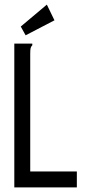

<svg xmlns="http://www.w3.org/2000/svg" viewBox="-20 -812 390 832"><path d="M42 -623H120V-616Q114 -610 112.5 -602.5Q111 -595 111 -579V-69H313V0H42ZM91 -659 70 -697 183 -792 216 -724Z"/></svg>

Font: Inconsolata ExtraCondensed Medium
Style: Regular
Weight: 500
Width: 2
Monospace: yes
Designer: Raph Levien, Cyreal, Brenton Simpson
Foundry: Raph Levien, Cyreal, Google
Version: Version 3.001; ttfautohint (v1.8.2.53-6de2)